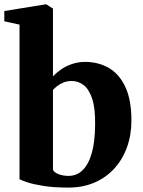

<svg xmlns="http://www.w3.org/2000/svg" viewBox="-20 -839 647 870"><path d="M-0.5 -742.5V-789L184.5 -819H190.5L220 -800V-492.5Q233.5 -508 255 -523.2Q276.5 -538.5 305 -548.5Q333.5 -558.5 365.5 -558.5Q426.5 -558.5 474 -530.5Q521.5 -502.5 548.5 -444Q575.5 -385.5 575.5 -293.5Q575.5 -227 555.2 -171.2Q535 -115.5 497.2 -74.5Q459.5 -33.5 407 -11.2Q354.5 11 290 11Q224 11 177 3.5Q130 -4 102.8 -13.2Q75.5 -22.5 68.5 -27V-727.5ZM305 -472Q285 -472 268.5 -465.5Q252 -459 239.8 -449.5Q227.5 -440 220 -431.5V-69.5Q226 -57 246.2 -49.5Q266.5 -42 291 -42Q327.5 -42 354.2 -67.8Q381 -93.5 395.8 -145.2Q410.5 -197 411 -275.5Q412 -347.5 398 -390.5Q384 -433.5 359.8 -452.8Q335.5 -472 305 -472Z"/></svg>

Font: Merriweather 48pt ExtraBold
Style: Regular
Weight: 800
Version: Version 2.100